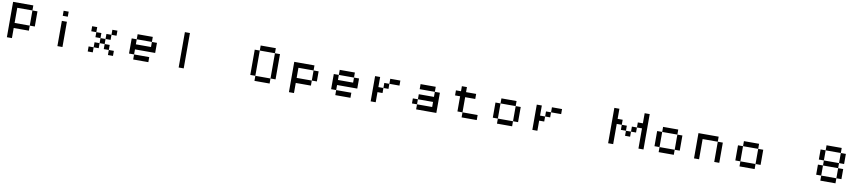

<svg xmlns="http://www.w3.org/2000/svg" viewBox="50 -2714 20901 4678"><g transform="rotate(10 10500.0 -375.0)"><path d="M625 -750H750V-375H625ZM125 -875H625V-750H250V-375H625V-250H250V0H125Z M1375 -625H1500V0H1375ZM1375 -875H1500V-750H1375Z M2125 -125H2250V0H2125ZM2250 -250H2375V-125H2250ZM2375 -375H2500V-250H2375ZM2500 -500H2625V-375H2500ZM2625 -625H2750V-500H2625ZM2625 -125H2750V0H2625ZM2500 -250H2625V-125H2500ZM2250 -500H2375V-375H2250ZM2125 -625H2250V-500H2125Z M3250 -125H3625V0H3250ZM3125 -500H3250V-375H3625V-500H3750V-250H3250V-125H3125ZM3250 -625H3625V-500H3250Z M4375 -875H4500V0H4375Z M6625 -750H6750V-125H6625ZM6250 -125H6625V0H6250ZM6125 -750H6250V-125H6125ZM6250 -875H6625V-750H6250Z M7625 -500H7750V-250H7625ZM7125 -625H7625V-500H7250V-250H7625V-125H7250V125H7125Z M8250 -125H8625V0H8250ZM8125 -500H8250V-375H8625V-500H8750V-250H8250V-125H8125ZM8250 -625H8625V-500H8250Z M9500 -625H9750V-500H9500ZM9375 -500H9500V-375H9375ZM9125 -625H9250V-375H9375V-250H9250V0H9125Z M10125 -250H10250V-125H10125ZM10625 -500H10750V0H10250V-125H10625V-250H10250V-375H10625ZM10250 -625H10625V-500H10250Z M11250 -750H11375V-625H11625V-500H11375V-125H11250V-500H11125V-625H11250ZM11375 -125H11750V0H11375Z M12625 -500H12750V-125H12625ZM12250 -125H12625V0H12250ZM12125 -500H12250V-125H12125ZM12250 -625H12625V-500H12250Z M13500 -625H13750V-500H13500ZM13375 -500H13500V-375H13375ZM13125 -625H13250V-375H13375V-250H13250V0H13125Z M15750 -875H15875V0H15750V-500H15625V-625H15750ZM15500 -500H15625V-375H15500ZM15375 -375H15500V-250H15375ZM15250 -500H15375V-375H15250ZM15000 -875H15125V-625H15250V-500H15125V0H15000Z M16625 -500H16750V-125H16625ZM16250 -125H16625V0H16250ZM16125 -500H16250V-125H16125ZM16250 -625H16625V-500H16250Z M17625 -500H17750V0H17625ZM17125 -625H17625V-500H17250V0H17125Z M18625 -500H18750V-125H18625ZM18250 -125H18625V0H18250ZM18125 -500H18250V-125H18125ZM18250 -625H18625V-500H18250Z M20125 -750H20250V-500H20125ZM20625 -375H20750V-125H20625ZM20250 -125H20625V0H20250ZM20125 -375H20250V-125H20125ZM20250 -500H20625V-375H20250ZM20625 -750H20750V-500H20625ZM20250 -875H20625V-750H20250Z"/></g></svg>

Font: Pixel Operator Mono 8
Style: Regular
Weight: 400
Monospace: yes
Designer: Jayvee Enaguas (HarvettFox96)
Foundry: The Grandoplex Project
Version: Version 1.5.0 (October 25, 2015)